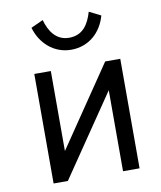

<svg xmlns="http://www.w3.org/2000/svg" viewBox="-86 -846 765 915"><g transform="rotate(-10 296.5 -388.5)"><path d="M293 -671C230 -671 198 -721 183 -776L124 -749C146 -671 210 -613 293 -613C378 -613 440 -669 462 -749L406 -777C389 -719 360 -671 293 -671ZM179 -143V-530H99V0H168L435 -392V0H515V-530H442Z"/></g></svg>

Font: Cheyenne Sans
Style: Regular
Weight: 400
Designer: The Public Sans project authors (U.S. Web Design System), Libre Franklin designed by Pablo Impallari and Rodrigo Fuenzal
Foundry: The Cheyenne Sans Project Authors
Version: Version 2.007